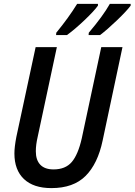

<svg xmlns="http://www.w3.org/2000/svg" viewBox="-20 -956 691 986"><path d="M54 -168Q54 -201 64 -253L163 -714H272L173 -251Q164 -212 164 -179Q164 -134 187 -110Q210 -86 255 -86Q316 -86 348.5 -124Q381 -162 400 -246L500 -714H609L507 -234Q482 -115 419.5 -52.5Q357 10 244 10Q152 10 103 -36.5Q54 -83 54 -168ZM269 -788Q333 -866 376 -936H483V-927Q463 -899 413.5 -852Q364 -805 324 -776H268ZM436 -788Q509 -874 544 -936H651V-927Q630 -899 580.5 -851.5Q531 -804 494 -776H435Z"/></svg>

Font: Noto Sans UI NarrowMedium
Style: Italic
Weight: 500
Width: 4
Italic angle: -12°
Designer: Monotype Design Team
Foundry: Monotype Imaging Inc.
Version: Version 1.001